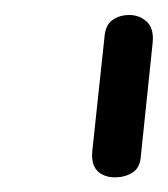

<svg xmlns="http://www.w3.org/2000/svg" viewBox="-20 -1024 224 256"><path d="M133 -787.5Q124 -787.5 116.5 -791.2Q109 -795 105.5 -802.5Q102 -810 103 -822L119.5 -976.5Q121 -991 130.2 -997.5Q139.5 -1004 152.5 -1004Q166 -1004 175.8 -995Q185.5 -986 183.5 -966.5L167.5 -813Q166 -799.5 156 -793.5Q146 -787.5 133 -787.5Z"/></svg>

Font: Edu NSW ACT Hand
Style: Regular
Weight: 400
Designer: Tina and Corey Anderson, Eben Sorkin, Mirko Velimirovic
Foundry: Sorkin Type Co.
Version: Version 2.000